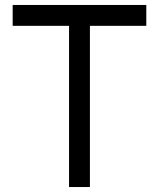

<svg xmlns="http://www.w3.org/2000/svg" viewBox="-20 -753 640 773"><path d="M569 -733H31V-649H258V0H342V-649H569Z"/></svg>

Font: Kreadon Medium
Style: Regular
Weight: 500
Designer: kohakuno
Foundry: StudioGnu
Version: Version 1.000;Glyphs 3.1.2 (3151)